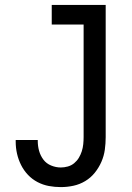

<svg xmlns="http://www.w3.org/2000/svg" viewBox="-20 -755 540 783"><path d="M228 8Q203 8 179 3.5Q155 -1 133 -12.5Q111 -24 94 -42Q77 -60 66 -82Q55 -104 49.5 -128Q44 -152 44 -177V-184H134V-180Q134 -159 139.5 -139.5Q145 -120 157 -104Q169 -88 188.5 -80Q208 -72 228 -72Q242 -72 256.5 -76Q271 -80 282.5 -89.5Q294 -99 301.5 -111.5Q309 -124 313.5 -138Q318 -152 319.5 -167Q321 -182 321 -196V-655H191V-735H411V-196Q411 -170 407.5 -144.5Q404 -119 393.5 -95Q383 -71 366.5 -50.5Q350 -30 327.5 -16.5Q305 -3 279.5 2.5Q254 8 228 8Z"/></svg>

Font: Iosevka Medium
Style: Regular
Weight: 500
Monospace: yes
Designer: Belleve Invis
Foundry: Belleve Invis
Version: Version 32.5.0; ttfautohint (v1.8.4)